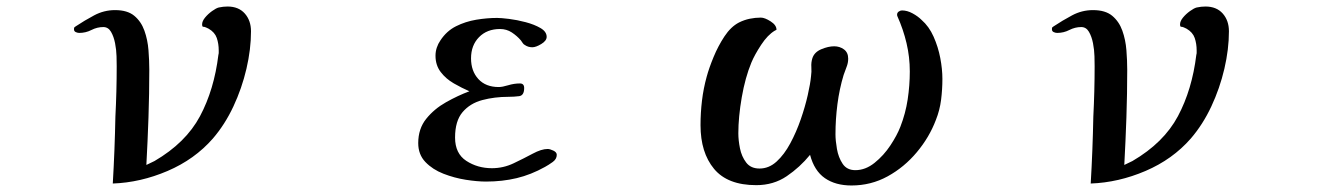

<svg xmlns="http://www.w3.org/2000/svg" viewBox="-20 -559 4040 589"><path d="M750 -463Q750 -408 736 -348Q722 -288 696 -232.5Q670 -177 633 -134Q577 -70 494 -34.5Q411 1 326 4Q329 -47 331 -98.5Q333 -150 334 -201Q336 -240 337 -279Q338 -318 338 -356Q338 -367 337.5 -386.5Q337 -406 333 -426.5Q329 -447 320.5 -461.5Q312 -476 297 -476Q278 -476 260.5 -467Q243 -458 223 -458Q218 -458 212.5 -460.5Q207 -463 207 -469Q207 -474 208 -475Q209 -476 212 -478Q239 -496 269 -512Q299 -528 333 -528Q371 -528 392 -510.5Q413 -493 423 -465Q433 -437 435.5 -405Q438 -373 438 -345Q438 -272 435.5 -199Q433 -126 429 -53Q435 -56 441.5 -59Q448 -62 454 -65Q550 -121 593.5 -202.5Q637 -284 650 -391Q651 -394 651 -397.5Q651 -401 651 -404Q651 -425 645 -442.5Q639 -460 620 -471Q616 -473 611.5 -475Q607 -477 602 -477Q600 -479 600 -484Q600 -494 609 -505Q618 -516 630.5 -525Q643 -534 651 -536Q665 -539 678 -539Q712 -539 731 -517.5Q750 -496 750 -463Z M1688 -84Q1688 -71 1675.5 -62Q1663 -53 1652 -47Q1609 -23 1565 -12.5Q1521 -2 1471 -2Q1444 -2 1409 -7.5Q1374 -13 1340.5 -26Q1307 -39 1285 -62Q1263 -85 1263 -120Q1263 -164 1287.5 -194.5Q1312 -225 1348.5 -245.5Q1385 -266 1420 -279Q1397 -289 1372.5 -303Q1348 -317 1332 -338Q1316 -359 1316 -388Q1316 -401 1320 -413Q1324 -425 1331 -435Q1350 -464 1379 -478.5Q1408 -493 1441 -498.5Q1474 -504 1505 -504Q1517 -504 1541.5 -501Q1566 -498 1592.5 -491Q1619 -484 1638 -473Q1657 -462 1657 -446Q1657 -434 1640.5 -424Q1624 -414 1613 -414Q1600 -414 1590 -421Q1586 -423 1583.5 -427Q1581 -431 1578 -435Q1566 -449 1550 -459.5Q1534 -470 1514 -470Q1474 -470 1449.5 -445Q1425 -420 1425 -380Q1425 -341 1447.5 -316.5Q1470 -292 1510 -292Q1521 -292 1539 -297.5Q1557 -303 1575 -303Q1588 -303 1588 -289Q1588 -266 1572.5 -264Q1557 -262 1540 -262Q1497 -262 1459.5 -252Q1422 -242 1399 -215Q1376 -188 1376 -137Q1376 -88 1410.5 -65.5Q1445 -43 1489 -43Q1524 -43 1555.5 -58Q1587 -73 1614 -87.5Q1641 -102 1660 -102Q1667 -102 1677.5 -97Q1688 -92 1688 -84Z M2871 -317Q2871 -285 2867 -253Q2863 -221 2851 -191Q2831 -138 2792.5 -92Q2754 -46 2703 -18Q2652 10 2592 10Q2543 10 2510.5 -12.5Q2478 -35 2465 -84Q2434 -46 2393.5 -18.5Q2353 9 2300 9Q2212 9 2170.5 -41Q2129 -91 2129 -175Q2129 -213 2133.5 -250.5Q2138 -288 2148 -324Q2155 -350 2169 -384Q2183 -418 2202.5 -447.5Q2222 -477 2247 -490Q2263 -498 2280 -501.5Q2297 -505 2314 -505Q2326 -505 2344 -493.5Q2362 -482 2362 -468Q2362 -467 2360 -466.5Q2358 -466 2357 -465Q2335 -452 2315 -421.5Q2295 -391 2285 -367Q2266 -321 2255.5 -260.5Q2245 -200 2245 -150Q2245 -129 2250 -104Q2255 -79 2269 -60.5Q2283 -42 2310 -42Q2339 -42 2362.5 -63.5Q2386 -85 2404.5 -119.5Q2423 -154 2436.5 -193Q2450 -232 2458 -267.5Q2466 -303 2468 -325Q2470 -339 2469 -353Q2468 -367 2472 -380Q2478 -399 2499.5 -408Q2521 -417 2539 -417Q2556 -417 2569 -407.5Q2582 -398 2582 -379Q2582 -366 2577 -353.5Q2572 -341 2568 -329Q2555 -286 2549 -239.5Q2543 -193 2543 -147Q2543 -128 2547.5 -102Q2552 -76 2565 -56.5Q2578 -37 2604 -37Q2635 -37 2663 -59.5Q2691 -82 2711.5 -113Q2732 -144 2742 -170Q2758 -211 2764.5 -254Q2771 -297 2771 -340Q2771 -384 2761 -426.5Q2751 -469 2733 -509Q2732 -511 2732 -514Q2732 -520 2737 -523.5Q2742 -527 2747 -527Q2763 -527 2779.5 -518Q2796 -509 2807 -498Q2830 -478 2844 -446.5Q2858 -415 2864.5 -381Q2871 -347 2871 -317Z M3750 -463Q3750 -408 3736 -348Q3722 -288 3696 -232.5Q3670 -177 3633 -134Q3577 -70 3494 -34.5Q3411 1 3326 4Q3329 -47 3331 -98.5Q3333 -150 3334 -201Q3336 -240 3337 -279Q3338 -318 3338 -356Q3338 -367 3337.5 -386.5Q3337 -406 3333 -426.5Q3329 -447 3320.5 -461.5Q3312 -476 3297 -476Q3278 -476 3260.5 -467Q3243 -458 3223 -458Q3218 -458 3212.5 -460.5Q3207 -463 3207 -469Q3207 -474 3208 -475Q3209 -476 3212 -478Q3239 -496 3269 -512Q3299 -528 3333 -528Q3371 -528 3392 -510.5Q3413 -493 3423 -465Q3433 -437 3435.5 -405Q3438 -373 3438 -345Q3438 -272 3435.5 -199Q3433 -126 3429 -53Q3435 -56 3441.5 -59Q3448 -62 3454 -65Q3550 -121 3593.5 -202.5Q3637 -284 3650 -391Q3651 -394 3651 -397.5Q3651 -401 3651 -404Q3651 -425 3645 -442.5Q3639 -460 3620 -471Q3616 -473 3611.5 -475Q3607 -477 3602 -477Q3600 -479 3600 -484Q3600 -494 3609 -505Q3618 -516 3630.5 -525Q3643 -534 3651 -536Q3665 -539 3678 -539Q3712 -539 3731 -517.5Q3750 -496 3750 -463Z"/></svg>

Font: Kaisei HarunoUmi
Style: Bold
Weight: 700
Designer: Font-Kai, 金井和夫
Foundry: KAZUO KANAI
Version: Version 5.003